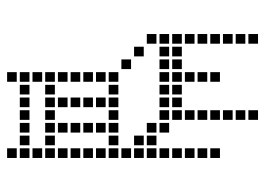

<svg xmlns="http://www.w3.org/2000/svg" viewBox="-123 -627 746 540"><g transform="rotate(-90 250.0 -357.0)"><path d="M424.3 -31.4H397.1V-4.3H424.3ZM424.3 -67.1H397.1V-40H424.3ZM424.3 -102.9H397.1V-75.7H424.3ZM424.3 -174.3H397.1V-147.1H424.3ZM424.3 -210H397.1V-182.9H424.3ZM424.3 -245.7H397.1V-218.6H424.3ZM424.3 -281.4H397.1V-254.3H424.3ZM424.3 -317.1H397.1V-290H424.3ZM388.6 -281.4H361.4V-254.3H388.6ZM352.9 -281.4H325.7V-254.3H352.9ZM317.1 -281.4H290V-254.3H317.1ZM281.4 -281.4H254.3V-254.3H281.4ZM245.7 -281.4H218.6V-254.3H245.7ZM210 -281.4H182.9V-254.3H210ZM174.3 -281.4H147.1V-254.3H174.3ZM388.6 -245.7H361.4V-218.6H388.6ZM352.9 -245.7H325.7V-218.6H352.9ZM317.1 -245.7H290V-218.6H317.1ZM281.4 -245.7H254.3V-218.6H281.4ZM245.7 -245.7H218.6V-218.6H245.7ZM210 -245.7H182.9V-218.6H210ZM210 -210H182.9V-182.9H210ZM210 -174.3H182.9V-147.1H210ZM210 -138.6H182.9V-111.4H210ZM210 -102.9H182.9V-75.7H210ZM210 -67.1H182.9V-40H210ZM210 -31.4H182.9V-4.3H210ZM317.1 -210H290V-182.9H317.1ZM317.1 -174.3H290V-147.1H317.1ZM317.1 -138.6H290V-111.4H317.1ZM102.9 -138.6H75.7V-111.4H102.9ZM102.9 -174.3H75.7V-147.1H102.9ZM102.9 -210H75.7V-182.9H102.9ZM102.9 -245.7H75.7V-218.6H102.9ZM102.9 -281.4H75.7V-254.3H102.9ZM102.9 -317.1H75.7V-290H102.9ZM102.9 -352.9H75.7V-325.7H102.9ZM102.9 -388.6H75.7V-361.4H102.9ZM102.9 -424.3H75.7V-397.1H102.9ZM102.9 -460H75.7V-432.9H102.9ZM102.9 -495.7H75.7V-468.6H102.9ZM102.9 -531.4H75.7V-504.3H102.9ZM102.9 -567.1H75.7V-540H102.9ZM102.9 -602.9H75.7V-575.7H102.9ZM102.9 -638.6H75.7V-611.4H102.9ZM102.9 -674.3H75.7V-647.1H102.9ZM102.9 -710H75.7V-682.9H102.9ZM317.1 -710H290V-682.9H317.1ZM317.1 -674.3H290V-647.1H317.1ZM317.1 -638.6H290V-611.4H317.1ZM317.1 -602.9H290V-575.7H317.1ZM317.1 -567.1H290V-540H317.1ZM317.1 -531.4H290V-504.3H317.1ZM317.1 -495.7H290V-468.6H317.1ZM317.1 -460H290V-432.9H317.1ZM317.1 -424.3H290V-397.1H317.1ZM281.4 -424.3H254.3V-397.1H281.4ZM245.7 -424.3H218.6V-397.1H245.7ZM210 -424.3H182.9V-397.1H210ZM174.3 -424.3H147.1V-397.1H174.3ZM138.6 -424.3H111.4V-397.1H138.6ZM245.7 -495.7H218.6V-468.6H245.7ZM245.7 -531.4H218.6V-504.3H245.7ZM245.7 -567.1H218.6V-540H245.7ZM245.7 -602.9H218.6V-575.7H245.7ZM245.7 -460H218.6V-432.9H245.7ZM281.4 -602.9H254.3V-575.7H281.4ZM210 -602.9H182.9V-575.7H210ZM174.3 -602.9H147.1V-575.7H174.3ZM138.6 -602.9H111.4V-575.7H138.6ZM174.3 -567.1H147.1V-540H174.3ZM174.3 -531.4H147.1V-504.3H174.3ZM174.3 -495.7H147.1V-468.6H174.3ZM174.3 -460H147.1V-432.9H174.3ZM352.9 -388.6H325.7V-361.4H352.9ZM388.6 -352.9H361.4V-325.7H388.6ZM138.6 -352.9H111.4V-325.7H138.6ZM174.3 -317.1H147.1V-290H174.3ZM138.6 -317.1H111.4V-290H138.6ZM281.4 -674.3H254.3V-647.1H281.4ZM245.7 -674.3H218.6V-647.1H245.7ZM210 -674.3H182.9V-647.1H210ZM174.3 -674.3H147.1V-647.1H174.3ZM138.6 -674.3H111.4V-647.1H138.6ZM397.1 -138.6V-111.4H424.3V-138.6Z"/></g></svg>

Font: Gossip Icons Med Square
Style: Regular
Weight: 400
Designer: Deborah Khodanovich
Version: Version 1.001;Glyphs 3.3.1 (3343)